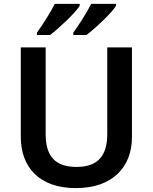

<svg xmlns="http://www.w3.org/2000/svg" viewBox="-20 -1024 787 988"><path d="M577 -994V-1004H449C427 -959 385 -894 357 -856V-844H425C473 -880 556 -959 577 -994ZM390 -994V-1004H262C239 -959 198 -894 170 -856V-844H238C285 -880 369 -959 390 -994ZM659 -318V-780H532V-334C532 -224 485 -165 374 -165C268 -165 215 -216 215 -333V-780H87V-320C87 -161 185 -56 370 -56C565 -56 659 -170 659 -318Z"/></svg>

Font: Noto Sans Malayalam UI SemiBold
Style: Regular
Weight: 600
Designer: Jelle Bosma - Monotype Design Team
Foundry: Monotype Imaging Inc.
Version: Version 2.104